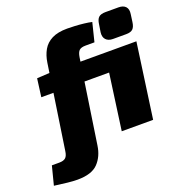

<svg xmlns="http://www.w3.org/2000/svg" viewBox="-255 -878 1144 1207"><g transform="rotate(-20 317.0 -274.0)"><path d="M321 -724Q342 -724 372 -722.5Q402 -721 432.5 -717.5Q463 -714 484 -709L453 -584H394Q364 -584 351 -572Q338 -560 333 -528L249 32Q239 102 196.5 146.5Q154 191 59 191Q30 191 -6.5 187Q-43 183 -95 176L-63 51H-14Q16 51 29.5 38.5Q43 26 47 -5L131 -565Q138 -612 158.5 -648Q179 -684 218.5 -704Q258 -724 321 -724ZM493 -500 475 -374H21L37 -495L122 -500ZM703 -500 633 0H423L492 -500ZM670 -739Q702 -739 717.5 -722Q733 -705 728 -673L721 -622Q717 -591 703 -577.5Q689 -564 658 -564H570Q539 -564 523 -581.5Q507 -599 511 -630L519 -681Q523 -713 537.5 -726Q552 -739 583 -739Z"/></g></svg>

Font: Exo 2 Black
Style: Italic
Weight: 900
Italic angle: -8°
Designer: Natanael Gama
Foundry: Natanael Gama
Version: Version 2.010